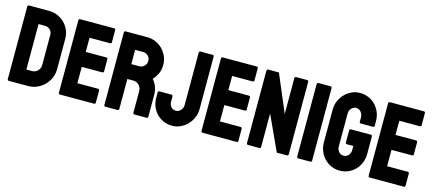

<svg xmlns="http://www.w3.org/2000/svg" viewBox="-53 -1205 3860 1713"><g transform="rotate(15 1876.5 -348.5)"><path d="M179 -138H230Q262 -138 283.5 -160Q305 -182 305 -213V-494Q305 -521 285 -539.5Q265 -558 238 -558H179ZM55 0Q41 0 41 -14V-683Q41 -696 54 -696H240Q282 -696 319 -680Q356 -664 383.5 -636.5Q411 -609 427 -572Q443 -535 443 -493V-213Q443 -169 426.5 -130.5Q410 -92 381 -63Q352 -34 313.5 -17Q275 0 230 0Z M527 0Q513 0 513 -14V-682Q513 -696 527 -696H839Q853 -696 853 -682V-572Q853 -558 839 -558H650V-427H839Q853 -427 853 -413V-303Q853 -289 839 -289H650V-138H840Q854 -138 854 -123V-14Q854 0 840 0Z M1071 -427H1145Q1171 -427 1190.5 -446.5Q1210 -466 1210 -494Q1210 -521 1191 -540Q1172 -559 1145 -559H1071ZM947 0Q933 0 933 -14V-682Q933 -696 947 -696H1145Q1186 -696 1223 -680.5Q1260 -665 1287.5 -637.5Q1315 -610 1331.5 -573Q1348 -536 1348 -494Q1348 -442 1328 -405Q1308 -368 1289 -350Q1339 -293 1339 -214V-14Q1339 0 1326 0H1215Q1201 0 1201 -14V-214Q1201 -245 1179 -267.5Q1157 -290 1125 -290H1071V-14Q1071 0 1057 0Z M1562 10Q1520 10 1483.5 -6Q1447 -22 1420 -49.5Q1393 -77 1378 -115Q1363 -153 1363 -198V-243Q1363 -257 1377 -257H1486Q1500 -257 1500 -243V-198Q1500 -166 1517.5 -147Q1535 -128 1562 -128Q1588 -128 1606.5 -149Q1625 -170 1625 -198V-681Q1625 -695 1639 -695H1749Q1763 -695 1763 -681V-198Q1763 -156 1747 -118.5Q1731 -81 1704 -52.5Q1677 -24 1640.5 -7Q1604 10 1562 10Z M1844 0Q1830 0 1830 -14V-682Q1830 -696 1844 -696H2156Q2170 -696 2170 -682V-572Q2170 -558 2156 -558H1967V-427H2156Q2170 -427 2170 -413V-303Q2170 -289 2156 -289H1967V-138H2157Q2171 -138 2171 -123V-14Q2171 0 2157 0Z M2264 0Q2250 0 2250 -14V-682Q2250 -696 2264 -696H2362L2508 -352V-682Q2508 -696 2522 -696H2622Q2636 -696 2636 -682V-14Q2636 0 2622 0H2529L2381 -322V-14Q2381 0 2367 0Z M2728 0Q2714 0 2714 -14V-682Q2714 -696 2728 -696H2838Q2852 -696 2852 -682V-14Q2852 0 2838 0Z M3111 10Q3070 10 3033.5 -6Q2997 -22 2970 -50Q2943 -78 2927 -115.5Q2911 -153 2911 -196V-502Q2911 -543 2927 -580Q2943 -617 2970 -645.5Q2997 -674 3033.5 -690.5Q3070 -707 3111 -707Q3153 -707 3189.5 -691Q3226 -675 3253 -647Q3280 -619 3295.5 -581.5Q3311 -544 3311 -502V-459Q3311 -445 3297 -445H3187Q3173 -445 3173 -459V-495Q3173 -527 3155 -548Q3137 -569 3111 -569Q3086 -569 3067.5 -549Q3049 -529 3049 -502V-196Q3049 -167 3067 -147.5Q3085 -128 3111 -128Q3137 -128 3155 -147.5Q3173 -167 3173 -196V-234H3115Q3101 -234 3101 -249V-358Q3101 -372 3114 -372H3297Q3311 -372 3311 -358V-196Q3311 -153 3295.5 -115.5Q3280 -78 3253 -50Q3226 -22 3189.5 -6Q3153 10 3111 10Z M3388 0Q3374 0 3374 -14V-682Q3374 -696 3388 -696H3700Q3714 -696 3714 -682V-572Q3714 -558 3700 -558H3511V-427H3700Q3714 -427 3714 -413V-303Q3714 -289 3700 -289H3511V-138H3701Q3715 -138 3715 -123V-14Q3715 0 3701 0Z"/></g></svg>

Font: AL Dynamic
Style: Bold
Weight: 700
Version: Version 1.000; ttfautohint (v1.8.2) -l 8 -r 50 -G 200 -x 14 